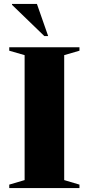

<svg xmlns="http://www.w3.org/2000/svg" viewBox="-20 -955 451 975"><path d="M383.5 -17.5V0H27V-17.5L105 -40.5V-675L27 -697.5V-715H383.5V-697.5L306 -675V-40.5ZM224.5 -772H205L41 -930.5V-935H167.5Z"/></svg>

Font: Newsreader 72pt
Style: Bold
Weight: 700
Designer: Hugues Gentile
Foundry: Production Type
Version: Version 1.003; ttfautohint (v1.8.3)